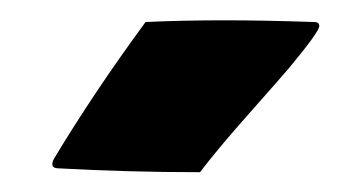

<svg xmlns="http://www.w3.org/2000/svg" viewBox="-20 -642 350 191"><path d="M33.9 -484.4Q73.2 -549.8 124.8 -620.1Q161.4 -621.8 203.4 -621.8Q242.4 -621.8 292.7 -620.1Q297.6 -620.1 297.6 -616Q297.6 -610.6 268.1 -575Q260.7 -566.2 228 -529.3Q195.3 -492.4 179 -470.7Q107.4 -470.7 36.9 -474.6Q33 -474.9 32.2 -477.5Q31.5 -480.2 33.9 -484.4Z"/></svg>

Font: Digitalt
Style: Medium
Weight: 500
Designer: gluk
Foundry: gluk
Version: Version 0.60